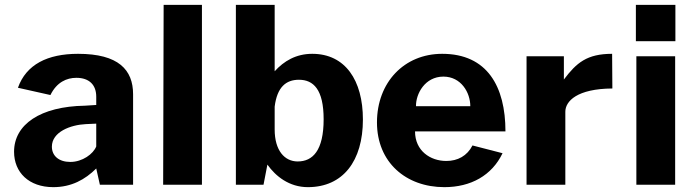

<svg xmlns="http://www.w3.org/2000/svg" viewBox="-20 -762 2870 792"><path d="M200 10C274 10 331 -21 377 -67L392 0H529V-373C529 -474 469 -540 302 -540C176 -540 88 -496 54 -400L188 -370C214 -423 255 -441 295 -441C348 -441 377 -412 377 -363V-329L330 -326C147 -323 38 -249 38 -136C38 -51 99 10 200 10ZM270 -94C223 -94 194 -119 194 -157C194 -218 271 -247 334 -250L377 -252V-158C365 -127 320 -94 270 -94Z M653 0H813V-742H655Z M1250 10C1395 10 1477 -98 1477 -269C1477 -431 1404 -540 1268 -540C1201 -540 1151 -510 1113 -468V-742H953V0H1067L1083 -83C1117 -35 1173 10 1250 10ZM1208 -96C1154 -96 1113 -141 1113 -228V-322C1123 -403 1160 -433 1213 -433C1273 -433 1315 -393 1315 -270C1315 -141 1270 -96 1208 -96Z M1692 -220H2065C2065 -405 1990 -540 1804 -540C1647 -540 1535 -422 1535 -257C1535 -93 1654 10 1813 10C1922 10 2009 -38 2053 -130L1929 -162C1907 -119 1868 -98 1821 -98C1755 -98 1692 -140 1692 -220ZM1696 -324C1695 -375 1733 -446 1809 -446C1882 -446 1920 -380 1920 -324Z M2152 0H2312V-301C2312 -345 2361 -396 2506 -397L2505 -540C2401 -540 2358 -503 2306 -434V-530H2152Z M2766 -742H2603V-592H2766ZM2765 -530H2605V0H2765Z"/></svg>

Font: 18Franklin
Style: Bold
Weight: 700
Designer: Pablo Impallari, Rodrigo Fuenzalida (Modified by Dan O. Williams)
Version: Version 0.025;PS 000.025;hotconv 1.0.88;makeotf.lib2.5.64775